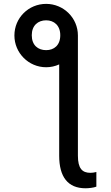

<svg xmlns="http://www.w3.org/2000/svg" viewBox="-20 -781 580 1005"><path d="M55.4 -595.2C55.4 -504.3 129.3 -429 221.6 -429C245.7 -429 268.8 -434.3 289.8 -443.9V34.1C289.8 144.9 335.2 204.5 427.6 204.5C444.6 204.5 470.2 201.7 484.4 196V119.3C474.4 122.2 461.6 123.6 453.1 123.6C410.5 123.6 387.8 100.9 387.8 34.1V-595.2C387.8 -687.5 312.5 -760.7 221.6 -760.7C129.3 -760.7 55.4 -687.5 55.4 -595.2ZM146.3 -596.6C146.3 -647.7 179 -674.7 221.6 -674.7C262.8 -674.7 295.5 -647.7 295.5 -596.6C295.5 -544 262.8 -518.5 221.6 -518.5C179 -518.5 146.3 -544 146.3 -596.6Z"/></svg>

Font: Margiela Sans
Style: Regular
Weight: 400
Designer: Stefan Endress, Andreas Faust
Version: Version 1.100;FEAKit 1.0